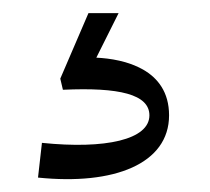

<svg xmlns="http://www.w3.org/2000/svg" viewBox="-20 -20 320 293"><path d="M161 0H115L72 100L76 117C162 113 208 124 208 156C208 193 141 208 44 198L38 251C154 263 238 230 238 156C238 85 169 70 127 68Z"/></svg>

Font: Space Cowgirl Light
Style: Regular
Weight: 300
Designer: Valery Marier
Foundry: Valery Marier
Version: Version 1.000;hotconv 1.0.109;makeotfexe 2.5.65596